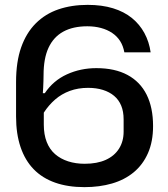

<svg xmlns="http://www.w3.org/2000/svg" viewBox="-20 -759 689 789"><path d="M327 10Q259 10 206.5 -8.5Q154 -27 118.5 -63.5Q83 -100 64.5 -154.5Q46 -209 46 -280V-422Q46 -505 67 -564.5Q88 -624 127 -663Q166 -702 220 -720.5Q274 -739 340 -739Q399 -739 444.5 -725Q490 -711 522 -685Q554 -659 573.5 -623Q593 -587 599 -544H491Q486 -571 473.5 -590.5Q461 -610 441 -623.5Q421 -637 395 -644Q369 -651 339 -651Q280 -651 240 -629Q200 -607 179.5 -563Q159 -519 159 -450Q159 -438 158.5 -425Q158 -412 157.5 -399.5Q157 -387 156 -376H164Q199 -428 255 -453.5Q311 -479 376 -479Q452 -479 504 -451Q556 -423 582.5 -370Q609 -317 609 -241Q609 -177 588 -129.5Q567 -82 529.5 -51Q492 -20 440.5 -5Q389 10 327 10ZM328 -86Q379 -86 414.5 -102Q450 -118 469 -148Q488 -178 488 -218V-268Q488 -301 478 -325Q468 -349 449 -365Q430 -381 403 -389.5Q376 -398 342 -398Q301 -398 267 -385.5Q233 -373 206.5 -350Q180 -327 160 -296V-247Q160 -206 172 -175.5Q184 -145 206.5 -125.5Q229 -106 260 -96Q291 -86 328 -86Z"/></svg>

Font: Hubot Sans Condensed ExtraLight Medium
Style: Regular
Weight: 500
Version: Version 2.000